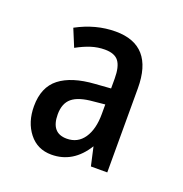

<svg xmlns="http://www.w3.org/2000/svg" viewBox="-75 -855 451 474"><g transform="rotate(20 151.0 -618.0)"><path d="M153 -788Q252 -788 252 -675V-454H209L198 -503Q164 -448 107 -448Q70 -448 48 -476Q26 -504 26 -546Q26 -596 57.5 -620.5Q89 -645 149 -649L190 -652V-678Q190 -709 179.5 -723Q169 -737 143 -737Q125 -737 107.5 -731.5Q90 -726 70 -715L51 -761Q101 -788 153 -788ZM160 -607Q122 -604 105 -590Q88 -576 88 -547Q88 -498 129 -498Q158 -498 174 -521.5Q190 -545 190 -585V-610Z"/></g></svg>

Font: Noto Sans Malayalam UI ExtraCondensed
Style: Regular
Weight: 400
Width: 2
Designer: Jelle Bosma - Monotype Design Team
Foundry: Monotype Imaging Inc.
Version: Version 2.104; ttfautohint (v1.8.4.7-5d5b)